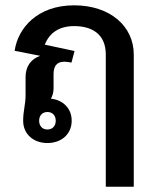

<svg xmlns="http://www.w3.org/2000/svg" viewBox="-20 -537 586 732"><path d="M262.5 -516.7C122.5 -516.7 48.3 -430 35.8 -343.3L133.3 -324.2C97.5 -311.7 77.5 -283.3 77.5 -243.3V-175C77.5 -136.7 68.3 -115.8 68.3 -76.7C68.3 -25 108.3 8.3 160.8 8.3C213.3 8.3 253.3 -25 253.3 -76.7C253.3 -124.2 220 -155.8 174.2 -160.8C180 -171.7 184.2 -184.2 184.2 -200V-254.2C184.2 -280.8 193.3 -301.7 225 -301.7C236.7 -301.7 251.7 -298.3 252.5 -298.3L264.2 -342.5L150.8 -366.7C168.3 -411.7 205.8 -437.5 262.5 -437.5C333.3 -437.5 383.3 -405 383.3 -329.2V175H490V-329.2C490 -436.7 400 -516.7 262.5 -516.7ZM160.8 -110C180.8 -110 192.5 -95.8 192.5 -76.7C192.5 -57.5 180.8 -43.3 160.8 -43.3C140.8 -43.3 129.2 -57.5 129.2 -76.7C129.2 -95.8 140.8 -110 160.8 -110Z"/></svg>

Font: Boon SemiBold
Style: Regular
Weight: 600
Designer: Sungsit Sawaiwan
Foundry: FontUni
Version: Version 2.0